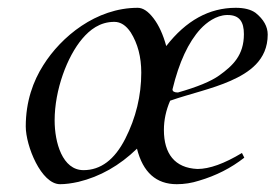

<svg xmlns="http://www.w3.org/2000/svg" viewBox="-20 -459 706 492"><path d="M605 -371.5C605 -317.5 576.8 -290.7 541.5 -265.5C520.5 -250.5 485.3 -236 436 -222C426.7 -222 422 -224.7 422 -230C438.7 -299.3 462.7 -351 494 -385C509.5 -401.5 533.9 -419.7 561 -420.5C561.9 -420.5 562.7 -420.5 563.6 -420.5C594 -420.5 605 -402.7 605 -371.5ZM120 -150.5C120 -228.5 152 -314.2 191 -360C210 -382.3 235.6 -403 273 -403C289 -403 303 -394 315 -376C333 -347.3 342 -313 342 -273C342 -213.7 328.3 -157.2 301 -103.5C273.7 -49.8 238 -23 194 -23C139.9 -23 120 -93.7 120 -150.5ZM400 -126C400 -151.3 405.3 -176.3 416 -201C465.8 -218.4 523.6 -230.9 571 -252C617.8 -272.8 666 -304.4 666 -370.5C666 -390.8 655.7 -409.3 635 -426C623 -434.7 606 -439 584 -439C516 -439 456.7 -406.3 406 -341C398 -370.3 387.2 -394 373.5 -412C359.8 -430 346.3 -439 333 -439C226 -439 136.5 -364.6 91 -292C65 -251.2 46 -199.2 46 -135C46 -85.1 85.5 13 134 13C147.3 13 163 11 181 7C236.3 -6.3 286.3 -34.7 331 -78C346.3 -17.3 380.3 13 433 13C452.3 13 471.3 10 490 4C533.3 -8.7 572 -28.3 606 -55L600 -67C554.7 -39.7 516.7 -26 486 -26C427.6 -28.5 400 -65.4 400 -126Z"/></svg>

Font: fbb
Style: Italic
Weight: 400
Italic angle: -12°
Designer: David J. Perry, Michael Sharpe
Version: Version 0.991